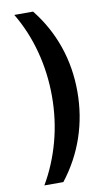

<svg xmlns="http://www.w3.org/2000/svg" viewBox="-92 -785 507 914"><g transform="rotate(-10 161.0 -328.0)"><path d="M155.3 -328.1Q155.3 -440.4 127.4 -545.4Q99.6 -650.4 45.9 -740.2H136.7Q206.1 -653.3 242.2 -549.3Q278.3 -445.3 278.3 -329.1Q278.3 -213.9 242.7 -109.4Q207 -4.9 137.7 84H45.9Q98.6 -5.9 127 -110.8Q155.3 -215.8 155.3 -328.1Z"/></g></svg>

Font: Dinish Expanded
Style: Bold
Weight: 700
Width: 7
Designer: Charles Nix
Foundry: Playbeing
Version: Version 2.005; ttfautohint (v1.8.3)